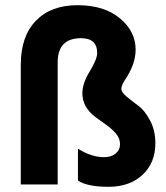

<svg xmlns="http://www.w3.org/2000/svg" viewBox="-20 -710 638 739"><path d="M578 -159Q578 -83 528.5 -37Q479 9 397.5 9Q316 9 280 -15V-138Q331 -105 381 -105Q408 -105 425 -119Q442 -133 442 -155Q442 -177 427 -195Q412 -213 391 -228Q370 -243 348 -259Q297 -297 297 -351Q297 -389 325.5 -435.5Q354 -482 354 -506Q354 -563 292 -563Q202 -563 202 -470V0H60V-461Q60 -570 118 -630Q176 -690 278.5 -690Q381 -690 441.5 -639.5Q502 -589 502 -519Q502 -462 460 -401Q447 -381 447 -368Q447 -355 467.5 -338Q488 -321 512.5 -303Q537 -285 557.5 -246.5Q578 -208 578 -159Z"/></svg>

Font: Hind Vadodara
Style: Bold
Weight: 700
Designer: Hitesh Malaviya
Foundry: Indian Type Foundry
Version: Version 0.702;PS 1.0;hotconv 1.0.81;makeotf.lib2.5.63406